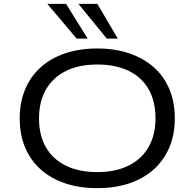

<svg xmlns="http://www.w3.org/2000/svg" viewBox="-20 -965 1007 994"><path d="M484 9Q391 9 317 -16Q243 -41 190.5 -88Q138 -135 110 -201.5Q82 -268 82 -352Q82 -435 110 -502Q138 -569 190.5 -616.5Q243 -664 317.5 -689Q392 -714 484 -714Q576 -714 650 -688.5Q724 -663 776.5 -616.5Q829 -570 857 -503Q885 -436 885 -353Q885 -269 857 -202.5Q829 -136 776.5 -88.5Q724 -41 650 -16Q576 9 484 9ZM484 -74Q577 -74 644.5 -107Q712 -140 748.5 -202.5Q785 -265 785 -353Q785 -441 749 -503.5Q713 -566 645.5 -598.5Q578 -631 484 -631Q389 -631 322 -598Q255 -565 218.5 -502.5Q182 -440 182 -352Q182 -264 218 -202Q254 -140 322 -107Q390 -74 484 -74ZM533 -765 386 -945H484L590 -765ZM377 -765 225 -945H322L434 -765Z"/></svg>

Font: Nunito Sans 10pt Expanded
Style: Regular
Weight: 400
Width: 7
Designer: Vernon Adams
Foundry: Vernon Adams
Version: Version 3.101;gftools[0.9.27]